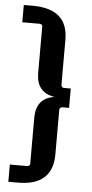

<svg xmlns="http://www.w3.org/2000/svg" viewBox="-57 -698 429 898"><g transform="rotate(5 157.5 -249.0)"><path d="M112.3 -571.3Q110.4 -582 100.6 -583H17.6V-664.1H64.5Q224.6 -662.1 225.6 -520.5V-306.6Q227.5 -294.9 237.3 -293.9H270.5V-203.1H237.3Q226.6 -201.2 225.6 -190.4V22.5Q223.6 165 64.5 166H17.6V85H100.6Q111.3 83 112.3 73.2V-146.5Q114.3 -236.3 198.2 -248Q113.3 -261.7 112.3 -350.6Z"/></g></svg>

Font: Gemunu Libre
Style: Bold
Weight: 700
Designer: Pushpananda Ekanayake, Sol Matas, Kosala Senevirathne
Foundry: Mooniak
Version: Version 1.001